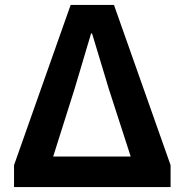

<svg xmlns="http://www.w3.org/2000/svg" viewBox="-20 -760 750 780"><path d="M37 0H673V-89L443 -740H267L37 -89ZM196 -124 283 -399 350 -624H354L422 -399L511 -124Z"/></svg>

Font: Source Han Sans SC Bold
Style: Regular
Weight: 700
Designer: Ryoko NISHIZUKA (kana & ideographs); Paul D. Hunt (Latin, Greek & Cyrillic); Wenlong ZHANG (bopomofo); Sandoll Communica
Foundry: Adobe Systems Incorporated
Version: Version 1.001;PS 1.001;hotconv 1.0.78;makeotf.lib2.5.61930